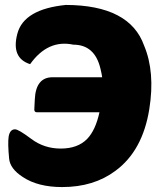

<svg xmlns="http://www.w3.org/2000/svg" viewBox="-20 -748 657 778"><path d="M394 -435Q393 -445 387 -470Q364 -567 277 -567Q174 -589 102 -488Q24 -513 50.5 -612Q77 -711 247 -728Q506 -727 564 -563Q609 -456 585 -306Q558 -137 448 -56Q360 10 232 10Q133 10 72 -31Q21 -64 17 -105Q11 -167 15 -194Q20 -224 41 -224Q55 -224 107 -185Q159 -146 226 -146Q295 -146 333 -185Q367 -220 383 -293H130Q119 -293 119 -304L121 -345Q125 -435 193 -435Z"/></svg>

Font: PoetsenOne
Style: Regular
Weight: 400
Designer: Rodrigo Fuenzalida, Pablo Impallari
Foundry: Pablo Impallari, Rodrigo Fuenzalida
Version: Version 1.000